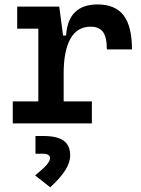

<svg xmlns="http://www.w3.org/2000/svg" viewBox="-20 -547 626 851"><path d="M262.2 -222.7 231.9 -389.6H272.9Q281.7 -527.3 412.6 -527.3Q490.7 -527.3 527.8 -479Q564.9 -430.7 564.9 -328.1H453.6Q453.6 -381.3 436.8 -405Q419.9 -428.7 382.3 -428.7Q321.8 -428.7 292 -375Q262.2 -321.3 262.2 -222.7ZM36.6 0V-97.7H387.2V0ZM149.9 0V-517.6H242.7L262.2 -369.1V0ZM56.2 -419.9V-517.6H235.8L245.6 -419.9ZM202.6 283.2 135.7 230.5Q170.9 202.1 186.3 184.3Q201.7 166.5 201.7 153.8Q201.7 134.3 168.9 134.3H137.2V55.7H170.9Q232.9 55.7 262 76.4Q291 97.2 291 141.6Q291 173.3 269.5 207.3Q248 241.2 202.6 283.2Z"/></svg>

Font: Cascadia Mono Medium
Style: Regular
Weight: 500
Monospace: yes
Designer: Aaron Bell
Foundry: Saja Typeworks
Version: Version 2407.024